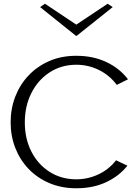

<svg xmlns="http://www.w3.org/2000/svg" viewBox="-20 -1004 743 1029"><path d="M389 5Q310 5 245 -22.5Q180 -50 133.5 -98.5Q87 -147 62 -211Q37 -275 37 -348Q37 -422 62 -486.5Q87 -551 133.5 -600Q180 -649 244.5 -677Q309 -705 389 -705Q479 -705 550 -671.5Q621 -638 666 -579L606 -549Q567 -601 510 -629Q453 -657 389 -657Q309 -657 246.5 -616.5Q184 -576 148.5 -506Q113 -436 113 -348Q113 -260 148.5 -191Q184 -122 246.5 -82.5Q309 -43 389 -43Q451 -43 507.5 -69.5Q564 -96 602 -145L663 -116Q618 -60 548.5 -27.5Q479 5 389 5ZM221 -984 389 -872 557 -984 584 -966 391 -812H387L195 -966Z"/></svg>

Font: Panamera
Style: Regular
Weight: 400
Designer: Bastien Sozeau
Foundry: NBR — Bastien Sozeau
Version: Version 3.002; ttfautohint (v1.8.4.7-5d5b);gftools[0.9.33]